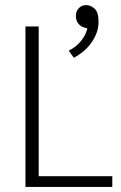

<svg xmlns="http://www.w3.org/2000/svg" viewBox="-20 -734 476 754"><path d="M80 -630H132V-42H421V0H80ZM318 -624Q301 -627 289.5 -639Q278 -651 278 -672Q278 -690 289.5 -702Q301 -714 319 -714Q335 -714 351 -700.5Q367 -687 367 -648Q367 -625 359 -604Q351 -583 337.5 -564.5Q324 -546 306.5 -531.5Q289 -517 270 -507L250 -535Q280 -550 299 -574Q318 -598 323 -623Z"/></svg>

Font: Mukta Mahee ExtraLight
Style: Regular
Weight: 275
Designer: Shuchita Grover, Noopur Datye, Girish Dalvi, Yashodeep Gholap
Foundry: Ek Type
Version: Version 2.538;PS 1.000;hotconv 16.6.51;makeotf.lib2.5.65220;